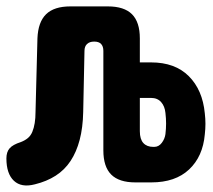

<svg xmlns="http://www.w3.org/2000/svg" viewBox="-45 -570 665 600"><path d="M72 -450Q74 -501 99 -525.5Q124 -550 175 -550H292Q343 -550 367.5 -525.5Q392 -501 392 -450V-375H427Q502 -375 545 -332Q588 -289 595 -216Q597 -199 597 -183Q597 -167 595 -150Q589 -81 546 -40.5Q503 0 428 0H378Q327 0 302.5 -24.5Q278 -49 278 -100V-411Q278 -425 271 -432.5Q264 -440 250 -440H249Q235 -440 227 -432.5Q219 -425 219 -411L215 -220Q214 -171 204 -133Q194 -95 175.5 -67Q157 -39 129 -21Q101 -3 64 6Q22 17 -1.5 -5Q-25 -27 -25 -75Q-25 -95 -15 -106.5Q-5 -118 20 -126Q33 -131 42 -138.5Q51 -146 56 -158Q61 -170 63.5 -185.5Q66 -201 66 -220ZM392 -264V-160Q392 -135 403 -123Q414 -111 434 -111H437Q451 -111 460.5 -123.5Q470 -136 472 -151Q474 -168 474 -184Q474 -200 472 -217Q470 -238 458.5 -251Q447 -264 427 -264Z"/></svg>

Font: Maple Mono ExtraBold
Style: Regular
Weight: 800
Monospace: yes
Designer: subframe7536
Version: Version 7.000